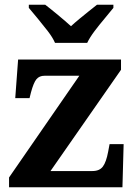

<svg xmlns="http://www.w3.org/2000/svg" viewBox="-20 -786 569 806"><path d="M18 0V-41L313 -468H167Q145 -468 133 -453.5Q121 -439 110 -398L104 -374H44L56 -536H488V-493L192 -68H368Q398 -68 412 -87Q426 -106 434 -149L440 -181H499L494 0ZM211 -606Q201 -629 180.5 -655.5Q160 -682 138.5 -708Q117 -734 101 -753V-766H170Q191 -750 223.5 -723Q256 -696 278 -676Q293 -690 313 -706.5Q333 -723 353 -739Q373 -755 387 -766H456V-753Q441 -734 419 -708Q397 -682 377 -655.5Q357 -629 346 -606Z"/></svg>

Font: Noto Serif Bengali
Style: Bold
Weight: 700
Designer: Juan Bruce, Universal Thirst, Indian Type Foundry and the Monotype Design Team.
Foundry: Monotype Imaging Inc.
Version: Version 2.003; ttfautohint (v1.8.4.7-5d5b)